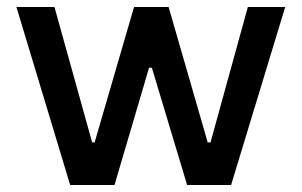

<svg xmlns="http://www.w3.org/2000/svg" viewBox="-20 -530 864 550"><path d="M181 0 27 -510H136L244 -122H251L364 -510H463L575 -122H583L690 -510H797L642 0H516L415 -336H407L308 0Z"/></svg>

Font: Saira Thin Medium
Style: Regular
Weight: 500
Version: Version 1.101